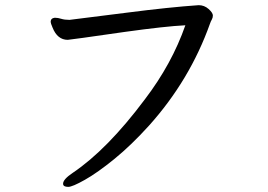

<svg xmlns="http://www.w3.org/2000/svg" viewBox="-20 -690 1040 746"><path d="M245.1 36.1Q225.1 36.1 225.1 23.9Q225.1 6.8 262.2 -18.1Q397 -108.9 543 -304.2Q647.9 -441.9 700.2 -591.8Q622.1 -587.9 463.9 -565.9Q251 -535.2 243.2 -535.2Q203.1 -535.2 184.1 -583Q176.8 -600.1 176.8 -605Q176.8 -619.1 192.9 -621.1Q205.1 -621.1 218 -616.9Q231 -612.8 250 -612.8Q304.2 -619.1 471.2 -640.6Q638.2 -662.1 752 -669.9Q773.9 -669.9 790.5 -655Q807.1 -640.1 807.1 -629.9Q807.1 -621.1 803 -614Q798.8 -606.9 795.9 -598.1Q717.8 -378.9 559.1 -202.1Q490.2 -126 424.6 -72.5Q358.9 -19 310.1 8.5Q261.2 36.1 245.1 36.1Z"/></svg>

Font: LXGW WenKai Mono GB Screen
Style: Regular
Weight: 400
Monospace: yes
Designer: LXGW / Fontworks Inc.
Foundry: LXGW / Fontworks Inc.
Version: Version 1.510;January 18,2025